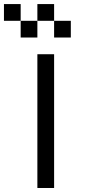

<svg xmlns="http://www.w3.org/2000/svg" viewBox="-103 -937 457 957"><path d="M-83.3 -833.3V-916.7H0V-833.3ZM83.3 -916.7H166.7V-833.3H83.3ZM0 -833.3H83.3V-750H0ZM83.3 0V-666.7H166.7V0ZM166.7 -833.3H250V-750H166.7Z"/></svg>

Font: Galmuri11 Regular
Style: Regular
Weight: 400
Designer: Minseo Lee (Quiple)
Version: Version 2.356;hotconv 1.1.0;makeotfexe 2.6.0 DEVELOPMENT